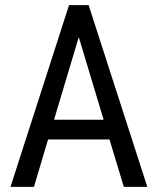

<svg xmlns="http://www.w3.org/2000/svg" viewBox="-20 -731 616 751"><path d="M408.2 -185.5H168L112.8 0H21L250 -710.9H326.7L556.2 0H464.4ZM191.4 -262.7H385.3L288.1 -585.9Z"/></svg>

Font: TypoPRO Roboto
Style: Regular
Weight: 400
Designer: Google
Version: Version 2.136; 2016